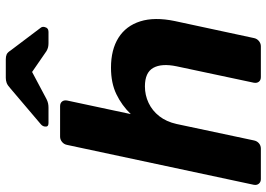

<svg xmlns="http://www.w3.org/2000/svg" viewBox="-152 -790 942 679"><g transform="rotate(-90 319.5 -451.0)"><path d="M25 0Q15 0 9 -7Q3 -14 5 -25L146 -685Q148 -696 156.5 -703Q165 -710 175 -710H283Q294 -710 299.5 -703Q305 -696 303 -685L255 -460Q286 -492 325.5 -511Q365 -530 419 -530Q483 -530 525 -503.5Q567 -477 583 -426.5Q599 -376 584 -304L524 -25Q522 -14 513.5 -7Q505 0 495 0H386Q375 0 369.5 -7Q364 -14 366 -25L424 -298Q435 -351 418.5 -380.5Q402 -410 353 -410Q322 -410 294.5 -397Q267 -384 247.5 -359Q228 -334 220 -298L162 -25Q160 -14 152 -7Q144 0 133 0ZM223 -751Q209 -751 211 -764Q212 -772 219 -778L345 -885Q357 -896 365.5 -899Q374 -902 383 -902H449Q459 -902 466 -899Q473 -896 480 -885L560 -779Q565 -773 563 -765Q560 -751 546 -751H506Q498 -751 491.5 -752.5Q485 -754 478 -758L404 -809L308 -758Q300 -754 293 -752.5Q286 -751 278 -751Z"/></g></svg>

Font: Rubik SemiBold
Style: Italic
Weight: 600
Italic angle: -12°
Designer: Hubert and Fischer
Foundry: Hubert and Fischer
Version: Version 2.300;gftools[0.9.30]